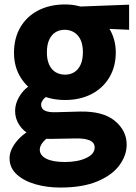

<svg xmlns="http://www.w3.org/2000/svg" viewBox="-20 -599 613 864"><path d="M353 -364Q353 -398 342.5 -420Q332 -442 313.5 -453.5Q295 -465 271 -465Q248 -465 230 -454Q212 -443 201.5 -420.5Q191 -398 191 -363Q191 -330 201.5 -307.5Q212 -285 230.5 -274Q249 -263 273 -263Q296 -263 314 -274Q332 -285 342.5 -307.5Q353 -330 353 -364ZM501 -363Q501 -299 472 -250.5Q443 -202 391.5 -175.5Q340 -149 273 -149Q206 -149 154 -176Q102 -203 72.5 -251Q43 -299 43 -361Q43 -427 71.5 -476Q100 -525 152 -552Q204 -579 273 -579Q337 -579 388.5 -550Q440 -521 470.5 -472.5Q501 -424 501 -363ZM561 -578V-465L380 -473L273 -567ZM173 -41 226 3Q192 19 175.5 38Q159 57 159 74Q159 100 188 115Q217 130 272 130Q330 130 368 112Q406 94 406 65Q406 42 383 32.5Q360 23 320 24L206 26Q155 27 120 9.5Q85 -8 66.5 -37Q48 -66 48 -99Q48 -142 79 -182Q110 -222 174 -241L191 -166Q178 -157 171.5 -147Q165 -137 165 -129Q165 -109 182 -101Q199 -93 230 -94L340 -97Q444 -99 497 -55Q550 -11 550 52Q550 100 517.5 144.5Q485 189 418.5 217Q352 245 251 245Q191 245 139 230Q87 215 55 185.5Q23 156 23 113Q23 73 60 31Q97 -11 173 -41Z"/></svg>

Font: Yaldevi ExtraLight
Style: Regular
Weight: 200
Designer: Sol Matas, Rajitha Manaperi, Kosala Senevirathne
Foundry: Mooniak
Version: Version 1.100